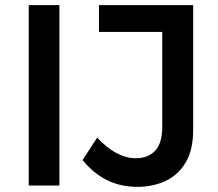

<svg xmlns="http://www.w3.org/2000/svg" viewBox="-20 -720 846 745"><path d="M210.5 0H91.5V-700H210.5ZM512 5Q384.5 5 300.5 -99L357 -186Q432 -106 507.5 -106Q552.5 -106 580 -133Q607.5 -160 609.5 -219.5V-596H364V-700H729.5V-216.5Q729.5 -139.5 701 -90.5Q672.5 -41.5 623.2 -18.2Q574 5 512 5Z"/></svg>

Font: Argentum Novus Medium
Style: Regular
Weight: 500
Designer: Julieta Ulanovsky (font) & Cristiano Sobral (main changes)
Foundry: Julieta Ulanovsky (font) & Cristiano Sobral (main changes)
Version: Version 3.00;November 27, 2020;FontCreator 13.0.0.2655 64-bi